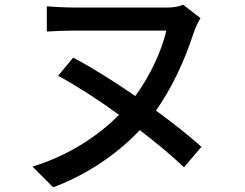

<svg xmlns="http://www.w3.org/2000/svg" viewBox="-20 -741 1040 816"><path d="M291 -496 227 -419C306 -376 398 -317 486 -253C393 -159 266 -78 118 -33L206 55C336 7 471 -78 574 -188C647 -132 713 -77 762 -30L836 -117C785 -163 717 -217 643 -271C706 -361 762 -474 804 -604C812 -628 823 -649 832 -664L758 -721C741 -713 717 -709 694 -709C649 -709 374 -709 296 -709C255 -709 208 -712 179 -714V-607C208 -609 258 -611 296 -611C374 -611 634 -611 687 -611C667 -526 620 -421 555 -333C466 -394 373 -453 291 -496Z"/></svg>

Font: ChiuKong Gothic CL Medium
Style: Regular
Weight: 500
Designer: Ryoko NISHIZUKA 西塚涼子 (kana, bopomofo & ideographs); Paul D. Hunt (Latin, Greek & Cyrillic); Sandoll Communications 산돌커뮤니
Foundry: Adobe
Version: Version 1.300